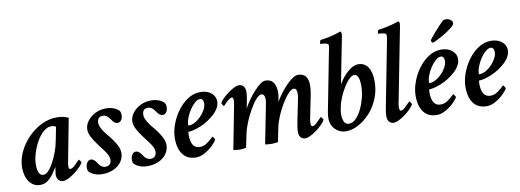

<svg xmlns="http://www.w3.org/2000/svg" viewBox="-56 -993 3574 1319"><g transform="rotate(-10 1731.0 -333.0)"><path d="M296.9 6.8Q278.3 6.8 266.1 -7.3Q253.9 -21.5 253.9 -44.9Q253.9 -52.7 257.3 -71.8Q260.7 -90.8 261.7 -97.7Q249 -77.1 231.4 -52.7Q213.9 -28.3 191.4 -11.2Q168.9 5.9 138.7 5.9Q90.8 5.9 63 -33.2Q35.2 -72.3 35.2 -131.8Q35.2 -186.5 60.1 -239.7Q85 -293 127 -336.4Q168.9 -379.9 221.2 -405.8Q273.4 -431.6 329.1 -431.6Q377 -431.6 410.2 -414.1L357.4 -138.7Q353.5 -116.2 351.6 -106.4Q349.6 -96.7 349.6 -85Q349.6 -66.4 359.4 -66.4Q375 -66.4 393.6 -85Q412.1 -103.5 427.7 -119.1Q429.7 -119.1 436.5 -109.9Q443.4 -100.6 443.4 -96.7Q437.5 -85 420.9 -67.4Q404.3 -49.8 382.3 -33.2Q360.4 -16.6 337.4 -4.9Q314.5 6.8 296.9 6.8ZM171.9 -58.6Q188.5 -58.6 207 -77.6Q225.6 -96.7 242.7 -128.4Q259.8 -160.2 273.9 -198.2Q288.1 -236.3 294.9 -274.4L313.5 -368.2Q304.7 -377.9 280.3 -377.9Q252.9 -377.9 226.1 -354.5Q199.2 -331.1 178.2 -293.5Q157.2 -255.9 144.5 -213.9Q131.8 -171.9 131.8 -134.8Q131.8 -58.6 171.9 -58.6Z M572.3 6.8Q513.7 6.8 479.5 -27.3Q472.7 -37.1 472.7 -52.7Q472.7 -75.2 482.9 -90.3Q493.2 -105.5 508.8 -105.5Q522.5 -105.5 533.7 -94.7Q544.9 -84 551.8 -72.3Q558.6 -59.6 571.8 -49.3Q585 -39.1 601.6 -39.1Q621.1 -39.1 631.8 -50.8Q642.6 -62.5 642.6 -82Q642.6 -110.4 612.3 -149.4Q592.8 -175.8 571.3 -204.1Q549.8 -232.4 535.6 -260.3Q521.5 -288.1 521.5 -311.5Q521.5 -342.8 542 -370.6Q562.5 -398.4 596.7 -416Q630.9 -433.6 671.9 -433.6Q730.5 -433.6 763.7 -400.4Q771.5 -387.7 771.5 -372.1Q771.5 -349.6 761.2 -335.4Q751 -321.3 734.4 -321.3Q713.9 -321.3 692.4 -354.5Q670.9 -387.7 642.6 -387.7Q603.5 -387.7 603.5 -343.8Q603.5 -322.3 622.1 -292.5Q640.6 -262.7 664.1 -237.3Q686.5 -210.9 705.6 -177.2Q724.6 -143.6 724.6 -115.2Q724.6 -80.1 704.6 -52.2Q684.6 -24.4 649.9 -8.8Q615.2 6.8 572.3 6.8Z M886.7 6.8Q828.1 6.8 793.9 -27.3Q787.1 -37.1 787.1 -52.7Q787.1 -75.2 797.4 -90.3Q807.6 -105.5 823.2 -105.5Q836.9 -105.5 848.1 -94.7Q859.4 -84 866.2 -72.3Q873 -59.6 886.2 -49.3Q899.4 -39.1 916 -39.1Q935.5 -39.1 946.3 -50.8Q957 -62.5 957 -82Q957 -110.4 926.8 -149.4Q907.2 -175.8 885.7 -204.1Q864.3 -232.4 850.1 -260.3Q835.9 -288.1 835.9 -311.5Q835.9 -342.8 856.4 -370.6Q877 -398.4 911.1 -416Q945.3 -433.6 986.3 -433.6Q1044.9 -433.6 1078.1 -400.4Q1085.9 -387.7 1085.9 -372.1Q1085.9 -349.6 1075.7 -335.4Q1065.4 -321.3 1048.8 -321.3Q1028.3 -321.3 1006.8 -354.5Q985.4 -387.7 957 -387.7Q918 -387.7 918 -343.8Q918 -322.3 936.5 -292.5Q955.1 -262.7 978.5 -237.3Q1001 -210.9 1020 -177.2Q1039.1 -143.6 1039.1 -115.2Q1039.1 -80.1 1019 -52.2Q999 -24.4 964.4 -8.8Q929.7 6.8 886.7 6.8Z M1226.6 5.9Q1166 5.9 1134.8 -34.7Q1103.5 -75.2 1103.5 -148.4Q1103.5 -194.3 1121.6 -244.1Q1139.6 -293.9 1170.9 -336.4Q1202.1 -378.9 1243.2 -405.3Q1284.2 -431.6 1330.1 -431.6Q1377 -431.6 1405.8 -407.7Q1434.6 -383.8 1434.6 -349.6Q1434.6 -304.7 1388.7 -261.7Q1341.8 -219.7 1289.1 -198.2Q1236.3 -176.8 1205.1 -176.8Q1201.2 -176.8 1201.2 -154.3Q1201.2 -60.5 1263.7 -60.5Q1292 -60.5 1316.9 -79.1Q1341.8 -97.7 1359.4 -115.2Q1361.3 -115.2 1368.2 -106Q1375 -96.7 1375 -92.8Q1367.2 -76.2 1342.8 -52.7Q1318.4 -29.3 1287.1 -11.7Q1255.9 5.9 1226.6 5.9ZM1213.9 -218.8Q1234.4 -218.8 1256.8 -231Q1279.3 -243.2 1298.8 -263.2Q1318.4 -283.2 1331.1 -306.6Q1343.8 -330.1 1343.8 -351.6Q1343.8 -366.2 1337.9 -375.5Q1332 -384.8 1320.3 -384.8Q1302.7 -384.8 1283.7 -368.2Q1264.6 -351.6 1247.6 -325.7Q1230.5 -299.8 1220.2 -272.5Q1210 -245.1 1210 -222.7Q1210 -218.8 1213.9 -218.8Z M1985.4 6.8Q1966.8 6.8 1955.1 -7.3Q1943.4 -21.5 1943.4 -46.9Q1943.4 -56.6 1945.3 -71.8Q1947.3 -86.9 1951.2 -108.4L1979.5 -247.1Q1988.3 -287.1 1988.3 -301.8Q1988.3 -322.3 1983.4 -332.5Q1978.5 -342.8 1964.8 -342.8Q1950.2 -342.8 1928.2 -319.3Q1906.2 -295.9 1883.3 -258.3Q1860.4 -220.7 1842.3 -178.2Q1824.2 -135.7 1816.4 -97.7L1796.9 0Q1784.2 2 1772.9 2.9Q1761.7 3.9 1752 3.9Q1739.3 3.9 1728.5 2.9Q1717.8 2 1707 0L1757.8 -256.8Q1761.7 -273.4 1763.2 -285.2Q1764.6 -296.9 1764.6 -303.7Q1764.6 -342.8 1740.2 -342.8Q1724.6 -342.8 1703.1 -318.8Q1681.6 -294.9 1659.7 -256.3Q1637.7 -217.8 1619.6 -174.8Q1601.6 -131.8 1593.8 -93.8L1574.2 0Q1563.5 2 1552.2 3.4Q1541 4.9 1530.3 4.9Q1520.5 4.9 1509.3 3.4Q1498 2 1485.4 0L1543.9 -302.7Q1545.9 -313.5 1546.9 -321.3Q1547.9 -329.1 1547.9 -334Q1547.9 -357.4 1538.1 -357.4Q1530.3 -357.4 1517.6 -348.6Q1504.9 -339.8 1493.2 -328.1Q1481.4 -316.4 1475.6 -308.6Q1472.7 -308.6 1466.3 -318.4Q1460 -328.1 1460 -332Q1465.8 -343.8 1481.9 -360.4Q1498 -377 1519.5 -393.1Q1541 -409.2 1562.5 -420.4Q1584 -431.6 1600.6 -431.6Q1619.1 -431.6 1631.3 -417.5Q1643.6 -403.3 1643.6 -378.9Q1643.6 -369.1 1642.1 -355Q1640.6 -340.8 1636.7 -321.3L1625 -263.7Q1639.6 -292 1660.2 -321.3Q1680.7 -350.6 1703.6 -375.5Q1726.6 -400.4 1747.6 -416Q1768.6 -431.6 1785.2 -431.6Q1857.4 -431.6 1857.4 -332Q1857.4 -321.3 1848.6 -272.5Q1863.3 -298.8 1884.3 -326.7Q1905.3 -354.5 1928.2 -378.4Q1951.2 -402.3 1973.1 -417Q1995.1 -431.6 2011.7 -431.6Q2082 -431.6 2082 -345.7Q2082 -328.1 2078.1 -301.8Q2074.2 -275.4 2066.4 -240.2L2041 -114.3Q2040 -110.4 2039.6 -104.5Q2039.1 -98.6 2039.1 -90.8Q2039.1 -66.4 2048.8 -66.4Q2063.5 -66.4 2082 -85Q2100.6 -103.5 2116.2 -119.1Q2118.2 -119.1 2125 -109.9Q2131.8 -100.6 2131.8 -96.7Q2126 -85 2109.4 -67.4Q2092.8 -49.8 2070.8 -33.2Q2048.8 -16.6 2025.9 -4.9Q2002.9 6.8 1985.4 6.8Z M2270.5 7.8Q2228.5 7.8 2197.3 -22.5Q2166 -52.7 2166 -103.5Q2166 -113.3 2167.5 -123.5Q2168.9 -133.8 2170.9 -146.5L2247.1 -539.1Q2252 -560.5 2254.4 -574.2Q2256.8 -587.9 2256.8 -593.8Q2256.8 -613.3 2202.1 -613.3Q2200.2 -613.3 2200.2 -620.1Q2200.2 -632.8 2208 -640.6Q2228.5 -642.6 2255.9 -647.9Q2283.2 -653.3 2309.1 -660.6Q2335 -668 2350.6 -673.8Q2357.4 -669.9 2357.4 -654.3Q2357.4 -648.4 2353.5 -628.4Q2349.6 -608.4 2342.8 -574.2L2292 -316.4Q2324.2 -369.1 2361.8 -400.4Q2399.4 -431.6 2430.7 -431.6Q2475.6 -431.6 2499.5 -396Q2523.4 -360.4 2523.4 -296.9Q2523.4 -234.4 2501 -178.7Q2478.5 -123 2440.9 -81.5Q2403.3 -40 2358.9 -16.1Q2314.5 7.8 2270.5 7.8ZM2299.8 -40Q2325.2 -40 2348.1 -62.5Q2371.1 -85 2388.7 -121.1Q2406.2 -157.2 2417 -199.2Q2427.7 -241.2 2427.7 -281.2Q2427.7 -363.3 2391.6 -363.3Q2376 -363.3 2356.4 -344.2Q2336.9 -325.2 2317.9 -294.4Q2298.8 -263.7 2283.7 -227.5Q2268.6 -191.4 2262.7 -158.2Q2252 -111.3 2261.2 -75.7Q2270.5 -40 2299.8 -40Z M2602.5 6.8Q2584 6.8 2572.3 -7.3Q2560.5 -21.5 2560.5 -46.9Q2560.5 -57.6 2562.5 -73.2Q2564.5 -88.9 2568.4 -108.4L2654.3 -550.8Q2660.2 -582 2660.2 -593.8Q2660.2 -613.3 2606.4 -613.3Q2603.5 -613.3 2603.5 -620.1Q2603.5 -632.8 2611.3 -640.6Q2631.8 -642.6 2659.2 -647.9Q2686.5 -653.3 2712.9 -660.6Q2739.3 -668 2754.9 -673.8Q2762.7 -668.9 2762.7 -654.3Q2762.7 -646.5 2748 -574.2L2658.2 -114.3Q2657.2 -109.4 2656.7 -103.5Q2656.2 -97.7 2656.2 -90.8Q2656.2 -66.4 2666 -66.4Q2680.7 -66.4 2699.2 -85Q2717.8 -103.5 2733.4 -119.1Q2735.4 -119.1 2742.2 -109.9Q2749 -100.6 2749 -96.7Q2743.2 -85 2726.6 -67.4Q2710 -49.8 2688 -33.2Q2666 -16.6 2643.1 -4.9Q2620.1 6.8 2602.5 6.8Z M2906.2 5.9Q2845.7 5.9 2814.5 -34.7Q2783.2 -75.2 2783.2 -148.4Q2783.2 -194.3 2801.3 -244.1Q2819.3 -293.9 2850.6 -336.4Q2881.8 -378.9 2922.9 -405.3Q2963.9 -431.6 3009.8 -431.6Q3056.6 -431.6 3085.4 -407.7Q3114.3 -383.8 3114.3 -349.6Q3114.3 -304.7 3068.4 -261.7Q3021.5 -219.7 2968.8 -198.2Q2916 -176.8 2884.8 -176.8Q2880.9 -176.8 2880.9 -154.3Q2880.9 -60.5 2943.4 -60.5Q2971.7 -60.5 2996.6 -79.1Q3021.5 -97.7 3039.1 -115.2Q3041 -115.2 3047.9 -106Q3054.7 -96.7 3054.7 -92.8Q3046.9 -76.2 3022.5 -52.7Q2998 -29.3 2966.8 -11.7Q2935.5 5.9 2906.2 5.9ZM2893.6 -218.8Q2914.1 -218.8 2936.5 -231Q2959 -243.2 2978.5 -263.2Q2998 -283.2 3010.7 -306.6Q3023.4 -330.1 3023.4 -351.6Q3023.4 -366.2 3017.6 -375.5Q3011.7 -384.8 3000 -384.8Q2982.4 -384.8 2963.4 -368.2Q2944.3 -351.6 2927.2 -325.7Q2910.2 -299.8 2899.9 -272.5Q2889.6 -245.1 2889.6 -222.7Q2889.6 -218.8 2893.6 -218.8ZM2962.9 -488.3Q2960 -488.3 2956.1 -494.1Q2952.1 -500 2952.1 -503.9Q2952.1 -506.8 2963.9 -522.5Q2975.6 -538.1 2993.7 -558.6Q3011.7 -579.1 3029.8 -598.1Q3047.9 -617.2 3059.6 -627Q3066.4 -630.9 3079.1 -630.9Q3096.7 -630.9 3110.4 -620.6Q3124 -610.4 3124 -597.7Q3124 -587.9 3109.4 -574.2Q3094.7 -560.5 3072.8 -545.9Q3050.8 -531.2 3027.3 -518.1Q3003.9 -504.9 2986.3 -496.6Q2968.8 -488.3 2962.9 -488.3Z M3253.9 5.9Q3193.4 5.9 3162.1 -34.7Q3130.9 -75.2 3130.9 -148.4Q3130.9 -194.3 3148.9 -244.1Q3167 -293.9 3198.2 -336.4Q3229.5 -378.9 3270.5 -405.3Q3311.5 -431.6 3357.4 -431.6Q3404.3 -431.6 3433.1 -407.7Q3461.9 -383.8 3461.9 -349.6Q3461.9 -304.7 3416 -261.7Q3369.1 -219.7 3316.4 -198.2Q3263.7 -176.8 3232.4 -176.8Q3228.5 -176.8 3228.5 -154.3Q3228.5 -60.5 3291 -60.5Q3319.3 -60.5 3344.2 -79.1Q3369.1 -97.7 3386.7 -115.2Q3388.7 -115.2 3395.5 -106Q3402.3 -96.7 3402.3 -92.8Q3394.5 -76.2 3370.1 -52.7Q3345.7 -29.3 3314.5 -11.7Q3283.2 5.9 3253.9 5.9ZM3241.2 -218.8Q3261.7 -218.8 3284.2 -231Q3306.6 -243.2 3326.2 -263.2Q3345.7 -283.2 3358.4 -306.6Q3371.1 -330.1 3371.1 -351.6Q3371.1 -366.2 3365.2 -375.5Q3359.4 -384.8 3347.7 -384.8Q3330.1 -384.8 3311 -368.2Q3292 -351.6 3274.9 -325.7Q3257.8 -299.8 3247.6 -272.5Q3237.3 -245.1 3237.3 -222.7Q3237.3 -218.8 3241.2 -218.8Z"/></g></svg>

Font: Crimson Text SemiBold
Style: Italic
Weight: 600
Italic angle: -11°
Designer: Sebastian Kosch
Foundry: Sebastian Kosch
Version: Version 1.100; ttfautohint (v1.8.4)